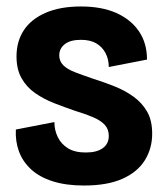

<svg xmlns="http://www.w3.org/2000/svg" viewBox="-20 -560 513 593"><path d="M239 13Q184 13 143 0Q102 -13 76 -37Q50 -61 38.5 -92.5Q27 -124 29 -160L148 -183Q148 -158 158.5 -136.5Q169 -115 190 -102Q211 -89 245 -89Q279 -89 297.5 -102.5Q316 -116 316 -140Q316 -161 303.5 -174.5Q291 -188 267.5 -198Q244 -208 211 -218Q179 -229 147 -241.5Q115 -254 88.5 -272.5Q62 -291 46.5 -318.5Q31 -346 31 -386Q31 -432 53.5 -466.5Q76 -501 121 -520.5Q166 -540 230 -540Q294 -540 339 -520Q384 -500 409 -463.5Q434 -427 434 -376L316 -353Q316 -377 306 -396Q296 -415 277.5 -426Q259 -437 230 -437Q197 -437 180 -423.5Q163 -410 163 -389Q163 -371 175.5 -358.5Q188 -346 211.5 -337Q235 -328 267 -317Q302 -306 334.5 -293Q367 -280 393 -261Q419 -242 434.5 -215Q450 -188 450 -147Q450 -101 427 -64.5Q404 -28 357.5 -7.5Q311 13 239 13Z"/></svg>

Font: Bricolage Grotesque 36pt SemiCondensed
Style: Bold
Weight: 700
Width: 4
Designer: Mathieu Triay
Foundry: Atelier Triay
Version: Version 1.001;gftools[0.9.33.dev8+g029e19f]